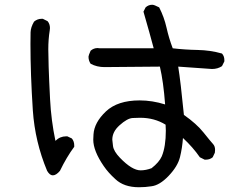

<svg xmlns="http://www.w3.org/2000/svg" viewBox="-20 -761 1040 807"><path d="M564 26Q501 26 465 -8Q435 -35 416 -63Q372 -127 372 -174L373 -196Q376 -246 425 -292.5Q474 -339 567 -339Q620 -339 674 -322Q667 -417 652 -481L419 -479Q387 -479 361 -493Q352 -506 352 -523Q352 -528 361 -548Q374 -559 390 -559L400 -558H626Q611 -615 583 -712L592 -730Q604 -741 620 -741Q628 -741 649 -730Q670 -689 680 -644.5Q690 -600 706 -558Q757 -552 810.5 -551Q864 -550 913 -536Q923 -525 923 -509V-503L913 -483Q895 -471 871 -471L729 -481Q739 -420 753 -278Q806 -241 835.5 -204Q865 -167 876 -155Q884 -146 884 -131L883 -119L874 -100Q862 -90 846 -90H840L820 -100Q791 -142 749 -181Q746 -139 736.5 -100.5Q727 -62 689 -22Q651 18 616 22Q591 26 564 26ZM202 -24Q189 -24 178 -43Q127 -165 118 -297Q108 -451 108 -576Q108 -604 108.5 -625Q109 -646 123 -670Q137 -682 155 -682H160L180 -672Q190 -660 190 -643L189 -633Q183 -596 183 -554Q183 -529 184.5 -480Q186 -431 190.5 -343Q195 -255 213 -169Q232 -188 258 -188H263L282 -179Q292 -167 292 -150V-144Q260 -101 232 -43Q216 -24 202 -24ZM571 -45Q593 -45 617 -54Q649 -79 660 -104Q677 -145 677 -212L676 -237Q629 -266 569 -266Q561 -266 538 -265Q515 -264 482 -234Q452 -207 452 -174Q452 -169 455 -147Q458 -125 484 -98Q535 -45 571 -45Z"/></svg>

Font: Xiaolai Mono SC
Style: Regular
Weight: 400
Monospace: yes
Designer: LXGW / Nozomi Seto
Version: Version 3.113;September 30, 2024